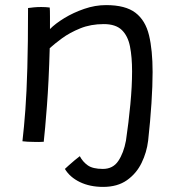

<svg xmlns="http://www.w3.org/2000/svg" viewBox="-20 -550 705 753"><path d="M151.5 6Q143.5 6.5 133 6.8Q122.5 7 112 6.5Q101.5 6.5 88.5 5.8Q75.5 5 68 4Q74.5 -52 79.5 -119.8Q84.5 -187.5 87.2 -283.2Q90 -379 90 -518.5Q99.5 -520 113 -521.2Q126.5 -522.5 141.5 -522.5Q150 -522.5 159.2 -522Q168.5 -521.5 175 -520.5Q176 -512 176 -484.2Q176 -456.5 176 -436Q196.5 -457 232 -478.8Q267.5 -500.5 310.2 -515.2Q353 -530 396 -530Q472 -530 511.2 -500Q550.5 -470 564.5 -411.5Q578.5 -353 578.5 -267.5Q578.5 -214.5 574 -145Q569.5 -75.5 561 1.5Q555.5 47.5 535.2 89Q515 130.5 477.8 156.8Q440.5 183 384.5 183Q332.5 183 293.2 164Q254 145 234.5 112.5Q238 109 249.2 99Q260.5 89 273.2 78.2Q286 67.5 293 62.5Q304.5 84.5 324.2 98.5Q344 112.5 383.5 112.5Q423 112.5 444 81.2Q465 50 474 1.5Q484.5 -69.5 491.2 -140.5Q498 -211.5 498 -270.5Q498 -326 489.8 -367.8Q481.5 -409.5 457.5 -432.5Q433.5 -455.5 387 -455.5Q336 -455.5 294.8 -438.8Q253.5 -422 223.2 -399.8Q193 -377.5 175 -361Q171.5 -232 164 -134.2Q156.5 -36.5 151.5 6Z"/></svg>

Font: Grandstander Light
Style: Regular
Weight: 300
Designer: Tyler Finck
Foundry: Etcetera Type Co
Version: Version 1.200; ttfautohint (v1.8.3)